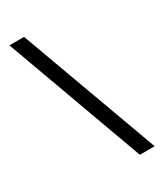

<svg xmlns="http://www.w3.org/2000/svg" viewBox="-182 -789 736 864"><g transform="rotate(-30 185.5 -357.0)"><path d="M94 -717H18L280 3H357Z"/></g></svg>

Font: Noto Sans Ethiopic ExtCond
Style: Regular
Weight: 400
Width: 2
Designer: Monotype Design Team
Foundry: Monotype Imaging Inc.
Version: Version 2.102